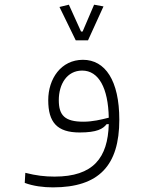

<svg xmlns="http://www.w3.org/2000/svg" viewBox="-20 -581 626 818"><path d="M205.6 217.3C401.9 217.3 488.3 123.5 488.3 -70.8C488.3 -237.8 428.2 -326.2 333.5 -326.2C239.7 -326.2 185.5 -245.1 185.5 -154.3C185.5 -60.1 223.1 -16.6 319.3 -16.6C393.6 -16.6 418.9 -32.2 434.1 -51.8L443.4 -52.2C439.5 91.8 377.4 171.4 212.4 171.4C170.9 171.4 133.8 167 87.9 155.3L85.4 198.2C121.6 211.9 165.5 217.3 205.6 217.3ZM443.4 -79.6C410.6 -71.3 374.5 -62.5 335.4 -62.5C256.3 -62.5 230.5 -89.4 230.5 -154.3C230.5 -222.2 265.1 -280.3 330.1 -280.3C400.4 -280.3 440.9 -206.1 443.4 -79.6ZM302.7 -409.2H355L420.9 -553.7L380.9 -561L332 -446.8H325.2L273.4 -561L233.4 -551.3Z"/></svg>

Font: Cascadia Mono PL ExtraLight
Style: Regular
Weight: 200
Monospace: yes
Designer: Aaron Bell
Foundry: Saja Typeworks
Version: Version 2404.023